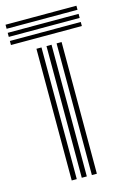

<svg xmlns="http://www.w3.org/2000/svg" viewBox="-167 -792 552 845"><g transform="rotate(-15 108.5 -369.0)"><path d="M143 0V-600H165.8V0ZM51.2 0V-600H74.2V0ZM97 0V-600H120V0ZM-52.8 -719V-737.5H270.2V-719ZM-52.8 -682V-700.5H270.2V-682ZM-52.8 -645V-663.5H270.2V-645Z"/></g></svg>

Font: Big Shoulders Inline Text
Style: Bold
Weight: 700
Designer: Patric King
Foundry: XO Type Co
Version: Version 1.000